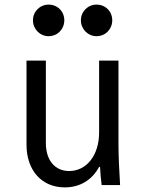

<svg xmlns="http://www.w3.org/2000/svg" viewBox="-20 -803 640 833"><path d="M494 -180V-540H410V-228C410 -130 356 -61 280 -61C218 -61 179 -108 179 -182V-540H95V-175C95 -64 161 10 261 10C328 10 380 -23 410 -79H414C415 -53 418 -27 421 0H501C497 -63 494 -129 494 -180ZM123 -715C123 -677 153 -646 191 -646C230 -646 259 -677 259 -715C259 -753 230 -783 191 -783C153 -783 123 -753 123 -715ZM331 -715C331 -677 361 -646 399 -646C438 -646 467 -677 467 -715C467 -753 438 -783 399 -783C361 -783 331 -753 331 -715Z"/></svg>

Font: CommitMono
Style: 400Regular
Weight: 400
Monospace: yes
Designer: Eigil Nikolajsen
Foundry: Eigil Nikolajsen
Version: Version 1.143